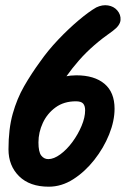

<svg xmlns="http://www.w3.org/2000/svg" viewBox="-20 -703 497 724"><path d="M422 -664Q436 -648 434.5 -627.5Q433 -607 406 -587Q366 -559 335 -532Q304 -505 278.5 -476Q253 -447 228 -412Q196 -364 172.5 -329Q149 -294 137 -257Q125 -220 125 -166L12 -140Q12 -217 28 -274Q44 -331 71 -378Q98 -425 131 -470Q161 -513 199.5 -553.5Q238 -594 276.5 -626.5Q315 -659 343 -675Q366 -686 387.5 -682.5Q409 -679 422 -664ZM164 1Q92 1 52 -38.5Q12 -78 12 -140L49 -289Q68 -325 103 -354.5Q138 -384 181.5 -401.5Q225 -419 268 -419Q336 -419 374 -387Q412 -355 412 -293Q412 -247 391.5 -196Q371 -145 335.5 -100Q300 -55 256 -27Q212 1 164 1ZM162 -103Q183 -103 207.5 -121Q232 -139 253 -167.5Q274 -196 287.5 -228Q301 -260 301 -287Q301 -304 293.5 -312.5Q286 -321 266 -321Q221 -321 189.5 -298Q158 -275 141.5 -239.5Q125 -204 125 -166Q125 -130 135.5 -116.5Q146 -103 162 -103Z"/></svg>

Font: Edu QLD Beginner
Style: Bold
Weight: 700
Designer: Tina and Corey Anderson
Foundry: Google for Education
Version: Version 1.003